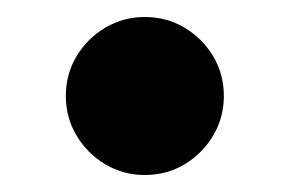

<svg xmlns="http://www.w3.org/2000/svg" viewBox="-20 -188 341 226"><path d="M57.5 -75Q57.5 -49.5 70.1 -28.4Q82.7 -7.3 103.9 5.4Q125 18 150.5 18Q176.3 18 197.3 5.4Q218.3 -7.3 230.9 -28.4Q243.5 -49.5 243.5 -75Q243.5 -100.8 230.9 -121.8Q218.3 -142.8 197.3 -155.4Q176.3 -168 150.5 -168Q125 -168 103.9 -155.4Q82.7 -142.8 70.1 -121.8Q57.5 -100.8 57.5 -75Z"/></svg>

Font: Besley
Style: Regular
Weight: 400
Designer: Owen Earl
Foundry: indestructible type*
Version: Version 4.000